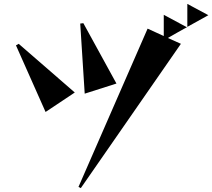

<svg xmlns="http://www.w3.org/2000/svg" viewBox="-20 -882 1090 986"><path d="M942 -744V-862L1050 -804ZM383 78 738 -735 821 -697V-806L940 -742Q940 -742 925 -734Q910 -726 891 -715Q872 -704 857 -695.5Q842 -687 842 -687L909 -657L395 84ZM415 -401 392 -761 408 -763 578 -453ZM214 -307 62 -649 76 -657 364 -407Z"/></svg>

Font: Reggae One
Style: Regular
Weight: 400
Designer: Fontworks Inc.
Foundry: Fontworks Inc.
Version: Version 1.100